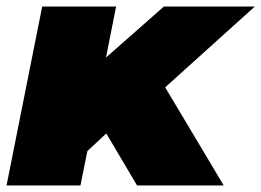

<svg xmlns="http://www.w3.org/2000/svg" viewBox="-25 -567 799 587"><path d="M480 -300 659 0H394L300 -159L242 -105L221 0H-5L104 -547H330L299 -391L476 -547H754Z"/></svg>

Font: Montserrat Alternates Black
Style: Italic
Weight: 900
Italic angle: -11.3°
Designer: Julieta Ulanovsky
Foundry: Julieta Ulanovsky
Version: Version 7.200